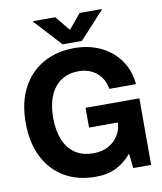

<svg xmlns="http://www.w3.org/2000/svg" viewBox="-99 -1001 924 1092"><g transform="rotate(-10 363.5 -455.0)"><path d="M364.6 11.7Q262.7 11.7 186.4 -32.7Q110.2 -77.1 67.8 -160.4Q25.4 -243.6 25.4 -358.8Q25.4 -477.1 69.3 -560.1Q113.3 -643.1 191.3 -686.8Q269.2 -730.5 370.5 -730.5Q435.9 -730.5 491 -711.2Q546 -691.9 587.1 -656.6Q628.1 -621.3 652.5 -573.2Q677 -525.2 681.4 -467.4H527Q523.1 -495.7 510.4 -519.3Q497.8 -543 477.5 -560.3Q457.3 -577.5 430.8 -587Q404.3 -596.5 372.9 -596.5Q312.8 -596.5 270.5 -567.9Q228.2 -539.3 206.2 -486.3Q184.2 -433.3 184.2 -360Q184.2 -287.5 205.7 -234.1Q227.1 -180.7 269.8 -151.5Q312.4 -122.3 375.8 -122.3Q428 -122.5 465 -143.7Q502.1 -164.8 522 -199.8Q542 -234.7 542.2 -275.8L565.2 -270.5H375.6V-384.6H686.5V0H583.2L573.8 -83.4H572.3Q535.2 -39.3 486 -13.8Q436.8 11.7 364.6 11.7ZM295.1 -921.9 365.4 -836.5 436.3 -921.9H563.1V-917.6L421.1 -762.9H309.8L167.8 -917.6V-921.9Z"/></g></svg>

Font: Inter Display V
Style: Regular
Weight: 400
Designer: Rasmus Andersson
Foundry: rsms
Version: Version 3.015;git-src